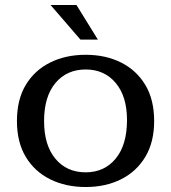

<svg xmlns="http://www.w3.org/2000/svg" viewBox="-20 -742 687 771"><path d="M303 -583 183 -722H287L373 -583ZM324 9Q244 9 181.5 -22Q119 -53 83.5 -112Q48 -171 48 -256Q48 -342 83.5 -401Q119 -460 181.5 -491Q244 -522 324 -522Q404 -522 466 -491Q528 -460 563.5 -401Q599 -342 599 -256Q599 -171 563.5 -112Q528 -53 466 -22Q404 9 324 9ZM324 -50Q399 -50 444.5 -105Q490 -160 490 -260Q490 -355 444.5 -409Q399 -463 324 -463Q248 -463 202.5 -408.5Q157 -354 157 -256Q157 -159 202.5 -104.5Q248 -50 324 -50Z"/></svg>

Font: Montagu Slab 16pt
Style: Regular
Weight: 400
Designer: Florian Karsten
Foundry: Florian Karsten
Version: Version 1.000; ttfautohint (v1.8.3)